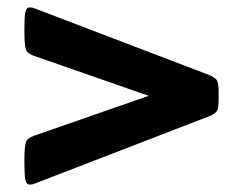

<svg xmlns="http://www.w3.org/2000/svg" viewBox="-20 -504 656 519"><path d="M61 -5Q51 -5 48.5 -18.5Q46 -32 46 -60V-72Q46 -108 50 -119.5Q54 -131 72 -137L382 -245L72 -353Q54 -359 50 -370.5Q46 -382 46 -417V-429Q46 -458 48.5 -471Q51 -484 61 -484Q66 -484 72 -482Q78 -480 85 -477L546 -301Q563 -294 567 -285.5Q571 -277 571 -255V-236Q571 -214 567 -205.5Q563 -197 546 -190L85 -12Q78 -9 72 -7Q66 -5 61 -5Z"/></svg>

Font: Asap Semi Expanded ExtraBold
Style: Regular
Weight: 800
Width: 6
Designer: Pablo Cosgaya
Foundry: Omnibus-Type
Version: Version 3.001; ttfautohint (v1.8.4.7-5d5b)